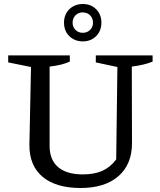

<svg xmlns="http://www.w3.org/2000/svg" viewBox="-20 -930 800 960"><path d="M383 10Q260 10 193.5 -45.5Q127 -101 127 -204L135 -595L21 -618V-653H329V-622Q309 -613 285 -607Q261 -601 228 -597V-200Q228 -131 270.5 -94.5Q313 -58 394 -58Q452 -58 492 -76Q532 -94 561 -133L567 -595L459 -618V-653H743V-622Q721 -613 695.5 -607Q670 -601 639 -597L640 -215Q640 -108 572 -49Q504 10 383 10ZM394 -723Q367 -723 345.5 -735Q324 -747 312 -768Q300 -789 300 -817Q300 -844 312 -865Q324 -886 345.5 -898Q367 -910 394 -910Q435 -910 461 -883.5Q487 -857 487 -817Q487 -789 475 -768Q463 -747 442 -735Q421 -723 394 -723ZM394 -766Q416 -766 430.5 -780.5Q445 -795 445 -816Q445 -839 430.5 -853.5Q416 -868 393 -868Q372 -868 357.5 -853.5Q343 -839 343 -816Q343 -795 357.5 -780.5Q372 -766 394 -766Z"/></svg>

Font: Piazzolla 24pt Medium
Style: Regular
Weight: 500
Designer: Juan Pablo del Peral
Foundry: Huerta Tipografica
Version: Version 2.005